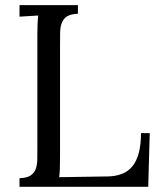

<svg xmlns="http://www.w3.org/2000/svg" viewBox="-20 -720 618 740"><path d="M211.4 -115.2Q211.4 -87.9 210.7 -68.8Q210 -49.8 208 -37.1L395 -40Q426.3 -40.5 450.4 -50Q474.6 -59.6 490.7 -79.6Q506.8 -99.6 515.1 -131.1Q523.4 -162.6 523.4 -207H557.1L551.3 0H55.2V-33.2Q83.5 -34.2 97.7 -43.5Q111.8 -52.7 117.7 -68.8Q123.5 -85 123.8 -107.2Q124 -129.4 124 -155.8V-587.9Q124 -608.4 124.8 -626.7Q125.5 -645 127.4 -660.2L55.2 -655.8V-700.2H280.3V-667Q252 -666 237.8 -656.5Q223.6 -647 217.8 -630.9Q211.9 -614.7 211.7 -592.8Q211.4 -570.8 211.4 -543.9Z"/></svg>

Font: Parastoo FD
Style: FD
Weight: 400
Foundry: Saber Rastikerdar (saber.rastikerdar@gmail.com)
Version: Version 2.0.1